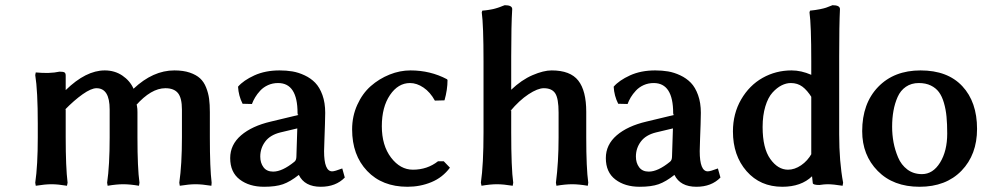

<svg xmlns="http://www.w3.org/2000/svg" viewBox="-20 -712 3802 742"><path d="M233.9 -419.9V-363.8Q312 -439.9 384.8 -439.9Q423.3 -439.9 452.9 -419.9Q482.4 -399.9 496.1 -369.1Q571.3 -439.9 653.8 -439.9Q688.5 -439.9 713.4 -431.4Q738.3 -422.9 753.2 -409.2Q768.1 -395.5 776.6 -373.8Q785.2 -352.1 788.1 -330.1Q791 -308.1 791 -278.8V-181.2Q791 -62 797.9 -5.9L796.9 5.9Q760.7 0 735.8 0Q710.9 0 674.8 5.9L672.9 -5.9Q683.1 -75.7 683.1 -181.2V-288.1Q683.1 -333.5 667.7 -352.3Q652.3 -371.1 619.1 -371.1Q564 -371.1 504.9 -304.2L508.8 -307.1Q508.8 -305.2 509.3 -302.7Q509.8 -300.3 509.8 -298.8Q511.2 -293 511.2 -278.8V-181.2Q511.2 -62 519 -5.9L517.1 5.9Q482.4 0 456.1 0Q430.7 0 396 5.9L394 -5.9Q403.8 -72.3 403.8 -181.2V-289.1Q403.8 -371.1 353 -371.1Q332.5 -371.1 299.3 -347.7Q266.1 -324.2 230 -287.1L233.9 -290V-181.2Q233.9 -65.9 241.2 -5.9L238.8 5.9Q204.1 0 179.2 0Q154.3 0 118.2 5.9L116.2 -5.9Q126 -72.3 126 -181.2V-233.9Q126 -361.8 116.2 -421.9L118.2 -432.1Q171.9 -426.8 210 -435.1Q224.6 -435.1 229.2 -432.1Q233.9 -429.2 233.9 -419.9Z M1128.9 -215.8 1063.5 -200.2Q1023.9 -190.4 1004.9 -164.8Q985.8 -139.2 985.8 -106.9Q985.8 -82.5 998.3 -65.7Q1010.7 -48.8 1035.6 -48.8Q1070.8 -48.8 1117.7 -86.9Q1125.5 -92.8 1125.5 -107.9ZM1219.7 9.8Q1157.2 9.8 1134.8 -36.1Q1101.6 -9.8 1073.5 0Q1045.4 9.8 1000.5 9.8Q943.4 9.8 906.5 -18.3Q869.6 -46.4 869.6 -101.1Q869.6 -152.8 911.6 -189Q953.6 -225.1 1026.9 -242.2L1134.8 -268.1H1132.8Q1129.9 -268.1 1129.9 -274.9Q1129.9 -391.1 1054.7 -391.1Q1033.7 -391.1 1015.9 -383.1Q998 -375 985.8 -361.8Q973.6 -348.6 966.1 -335.9Q958.5 -323.2 953.6 -310.1L917.5 -311Q901.9 -341.8 899.9 -377Q920.9 -401.4 963.1 -420.7Q1005.4 -439.9 1060.5 -439.9Q1086.9 -439.9 1110.1 -436Q1133.3 -432.1 1157.2 -420.9Q1181.2 -409.7 1198.2 -392.1Q1215.3 -374.5 1226.1 -344.7Q1236.8 -314.9 1236.8 -275.9Q1236.8 -252.9 1235.8 -231Q1235.4 -214.4 1233.9 -175.8Q1232.4 -137.2 1232.4 -127.9Q1232.4 -49.8 1263.7 -49.8Q1273.4 -49.8 1302.7 -61L1312.5 -25.9Q1277.8 9.8 1219.7 9.8Z M1564.5 -391.1Q1518.6 -391.1 1487.1 -344.7Q1455.6 -298.3 1455.6 -224.1Q1455.6 -149.9 1491.2 -103Q1526.9 -56.2 1575.7 -56.2Q1631.3 -56.2 1672.9 -88.9H1694.8L1718.8 -64Q1690.4 -25.9 1647.2 -8.1Q1604 9.8 1554.7 9.8Q1457 9.8 1398.9 -51.3Q1340.8 -112.3 1340.8 -211.9Q1340.8 -262.7 1360.6 -306.6Q1380.4 -350.6 1412.8 -379.2Q1445.3 -407.7 1485.4 -423.8Q1525.4 -439.9 1566.4 -439.9Q1643.1 -439.9 1707.5 -405.8L1709.5 -402.8Q1709.5 -365.2 1697.8 -324.2L1660.6 -323.2Q1642.6 -356 1616.7 -373.5Q1590.8 -391.1 1564.5 -391.1Z M1848.6 -201.2V-475.1Q1848.6 -615.2 1841.8 -664.1L1843.8 -670.9Q1850.6 -671.4 1856.7 -672.1Q1862.8 -672.9 1867.4 -673.6Q1872.1 -674.3 1877.4 -675.3Q1882.8 -676.3 1886.2 -677Q1889.6 -677.7 1894.5 -679.2Q1899.4 -680.7 1901.9 -681.4Q1904.3 -682.1 1909.2 -683.8Q1914.1 -685.5 1915.8 -686.3Q1917.5 -687 1923.1 -689.2Q1928.7 -691.4 1930.7 -691.9Q1959.5 -691.9 1959.5 -676.8Q1955.6 -615.7 1955.6 -493.2V-365.2Q1995.6 -403.3 2038.1 -421.6Q2080.6 -439.9 2111.8 -439.9Q2184.1 -439.9 2214.8 -400.6Q2245.6 -361.3 2245.6 -279.8V-181.2Q2245.6 -62 2253.4 -5.9L2251.5 5.9Q2216.8 0 2191.4 0Q2165 0 2130.4 5.9L2128.4 -5.9Q2138.7 -85.4 2138.7 -181.2V-276.9Q2138.7 -331.5 2125.7 -351.3Q2112.8 -371.1 2081.5 -371.1Q2058.1 -371.1 2022.5 -347.7Q1986.8 -324.2 1951.7 -282.2L1955.6 -285.2V-201.2Q1955.6 -62 1963.4 -5.9L1961.4 5.9Q1925.3 0 1900.4 0Q1875 0 1840.8 5.9L1838.4 -5.9Q1848.6 -75.7 1848.6 -201.2Z M2580.6 -215.8 2515.1 -200.2Q2475.6 -190.4 2456.5 -164.8Q2437.5 -139.2 2437.5 -106.9Q2437.5 -82.5 2450 -65.7Q2462.4 -48.8 2487.3 -48.8Q2522.5 -48.8 2569.3 -86.9Q2577.1 -92.8 2577.1 -107.9ZM2671.4 9.8Q2608.9 9.8 2586.4 -36.1Q2553.2 -9.8 2525.1 0Q2497.1 9.8 2452.1 9.8Q2395 9.8 2358.2 -18.3Q2321.3 -46.4 2321.3 -101.1Q2321.3 -152.8 2363.3 -189Q2405.3 -225.1 2478.5 -242.2L2586.4 -268.1H2584.5Q2581.5 -268.1 2581.5 -274.9Q2581.5 -391.1 2506.3 -391.1Q2485.4 -391.1 2467.5 -383.1Q2449.7 -375 2437.5 -361.8Q2425.3 -348.6 2417.7 -335.9Q2410.2 -323.2 2405.3 -310.1L2369.1 -311Q2353.5 -341.8 2351.6 -377Q2372.6 -401.4 2414.8 -420.7Q2457 -439.9 2512.2 -439.9Q2538.6 -439.9 2561.8 -436Q2585 -432.1 2608.9 -420.9Q2632.8 -409.7 2649.9 -392.1Q2667 -374.5 2677.7 -344.7Q2688.5 -314.9 2688.5 -275.9Q2688.5 -252.9 2687.5 -231Q2687 -214.4 2685.5 -175.8Q2684.1 -137.2 2684.1 -127.9Q2684.1 -49.8 2715.3 -49.8Q2725.1 -49.8 2754.4 -61L2764.2 -25.9Q2729.5 9.8 2671.4 9.8Z M3039.1 -439.9Q3076.2 -439.9 3115.2 -422.9V-475.1Q3115.2 -615.2 3108.4 -664.1L3110.4 -670.9Q3131.3 -672.9 3148.2 -676.3Q3165 -679.7 3172.6 -682.4Q3180.2 -685.1 3197.3 -691.9Q3226.1 -691.9 3226.1 -676.8Q3223.1 -616.7 3223.1 -493.2V-192.9Q3223.1 -87.4 3238.3 -5.9L3236.3 5.9Q3200.2 0 3178.2 0Q3166 0 3146.5 2.9Q3123 2.9 3121.1 -3.9L3118.2 -30.8Q3076.2 9.8 3003.4 9.8Q2918 9.8 2865.2 -50.5Q2812.5 -110.8 2812.5 -204.1Q2812.5 -272.9 2844.2 -327.6Q2876 -382.3 2927.2 -411.1Q2978.5 -439.9 3039.1 -439.9ZM3036.1 -391.1Q3018.6 -391.1 3000.5 -382.1Q2982.4 -373 2965.3 -354.2Q2948.2 -335.4 2937.7 -300.8Q2927.2 -266.1 2927.2 -221.2Q2927.2 -139.2 2956.8 -97.7Q2986.3 -56.2 3025.4 -56.2Q3050.8 -56.2 3075.9 -73.2Q3101.1 -90.3 3117.2 -119.1L3115.2 -116.2V-337.9L3117.2 -335Q3099.6 -363.3 3080.8 -377.2Q3062 -391.1 3036.1 -391.1Z M3312 -205.1Q3312 -312 3373.5 -376Q3435.1 -439.9 3537.6 -439.9Q3642.1 -439.9 3699 -378.9Q3755.9 -317.9 3755.9 -213.9Q3755.9 -114.3 3695.8 -52.2Q3635.7 9.8 3533.7 9.8Q3432.1 9.8 3372.1 -51.3Q3312 -112.3 3312 -205.1ZM3530.8 -391.1Q3502 -391.1 3481 -376.7Q3460 -362.3 3449 -337.4Q3438 -312.5 3432.9 -283.9Q3427.7 -255.4 3427.7 -222.2Q3427.7 -191.4 3433.1 -162.1Q3438.5 -132.8 3450.7 -103.8Q3462.9 -74.7 3486.6 -56.9Q3510.3 -39.1 3543 -39.1Q3585.4 -39.1 3613 -83.7Q3640.6 -128.4 3640.6 -195.8Q3640.6 -232.9 3637.9 -261Q3635.3 -289.1 3627.9 -314.5Q3620.6 -339.8 3608.6 -356Q3596.7 -372.1 3577.1 -381.6Q3557.6 -391.1 3530.8 -391.1Z"/></svg>

Font: Linear Smooth
Style: Bold
Weight: 700
Designer: Philipp H. Poll, Flanker
Foundry: Philipp H. Poll, reworked by Flanker
Version: Version 1.061 | FøM Fix